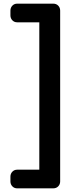

<svg xmlns="http://www.w3.org/2000/svg" viewBox="-20 -780 443 1050"><path d="M271 -760Q288 -760 298.5 -749Q309 -738 309 -722V212Q309 228 298.5 239Q288 250 271 250H74Q58 250 47.5 239Q37 228 37 212V186Q37 170 47.5 159Q58 148 74 148H195V-658H74Q58 -658 47.5 -669Q37 -680 37 -696V-722Q37 -738 47.5 -749Q58 -760 74 -760Z"/></svg>

Font: Solway Medium
Style: Regular
Weight: 500
Designer: Mariya V. Pigoulevskaya
Foundry: The Northern Block Ltd.
Version: Version 1.000;hotconv 1.0.109;makeotfexe 2.5.65596